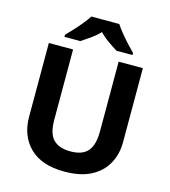

<svg xmlns="http://www.w3.org/2000/svg" viewBox="-134 -1040 1024 1156"><g transform="rotate(15 378.0 -462.0)"><path d="M671 -252Q671 -178 638.5 -118.5Q606 -59 540.5 -24.5Q475 10 375 10Q233 10 159 -62.5Q85 -135 85 -254V-714H236V-277Q236 -189 272 -153Q308 -117 379 -117Q453 -117 486.5 -156Q520 -195 520 -278V-714H671ZM465 -934Q479 -912 501.5 -884.5Q524 -857 548 -831Q572 -805 590 -787V-774H491Q465 -790 434 -811.5Q403 -833 377 -860Q351 -833 321 -812Q291 -791 265 -774H166V-787Q185 -806 208.5 -831.5Q232 -857 254.5 -884.5Q277 -912 291 -934Z"/></g></svg>

Font: Noto Sans New Tai Lue
Style: Regular
Weight: 400
Designer: Monotype Design Team
Foundry: Monotype Imaging Inc.
Version: Version 2.003